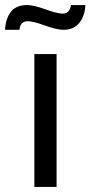

<svg xmlns="http://www.w3.org/2000/svg" viewBox="-67 -740 358 760"><path d="M-47 -622Q-45 -666 -24 -693Q-3 -720 40 -720Q66 -720 113 -703Q160 -686 181 -686Q209 -686 214 -720H271Q269 -677 247 -649.5Q225 -622 184 -622Q158 -622 111 -639Q64 -656 43 -656Q13 -656 10 -622ZM69 0V-526H157V0Z"/></svg>

Font: Archivo
Style: Regular
Weight: 400
Designer: Hector Gatti
Foundry: Omnibus-Type
Version: Version 2.001